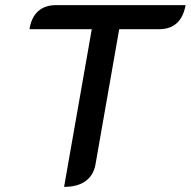

<svg xmlns="http://www.w3.org/2000/svg" viewBox="-20 -720 744 749"><path d="M338 -606H95Q102 -652 128.5 -676Q155 -700 199 -700H704Q687 -606 600 -606H445L352 -76Q344 -35 313 -13Q282 9 230 9Z"/></svg>

Font: K2D Medium
Style: Italic
Weight: 500
Italic angle: -10°
Designer: Katatrad Aksorn Co.,Ltd.
Foundry: Cadson Demak Co.,Ltd.
Version: Version 1.000; ttfautohint (v1.6)